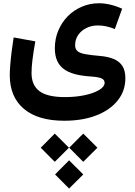

<svg xmlns="http://www.w3.org/2000/svg" viewBox="-20 -504 809 1150"><path d="M309.7 540.8 393.8 625.3 478.7 540.8 393.8 456.2ZM394.5 380.7 478.6 465.2 563.5 380.7 478.6 296.2ZM223.9 380.7 308.1 465.2 392.9 380.7 308.1 296.2ZM711.6 -451.8Q676 -467.9 640.6 -476.2Q605.1 -484.5 573.4 -484.5Q518.3 -484.5 470.1 -463.8Q421.9 -443.2 385.8 -406.6Q349.7 -369.9 329.1 -320.9Q308.5 -271.9 308.5 -215.2Q308.5 -171.3 322.1 -140.7Q335.6 -110.1 361.9 -90.7Q388.1 -71.2 426.5 -60.7Q464.8 -50.3 514.4 -46.6Q540.4 -45 561.2 -41.8Q582 -38.6 594.2 -31Q606.5 -23.4 606.5 -7.7Q606.5 15.3 573.9 34.9Q541.4 54.5 487.5 66Q433.6 77.6 368.8 77.6Q264.5 77.6 216.7 42.2Q168.9 6.8 168.9 -66.3Q168.9 -99.9 174.2 -144Q179.5 -188 191.5 -256.3L61.7 -279.7Q55 -237.7 49.7 -195.1Q44.4 -152.6 41.5 -115.8Q38.5 -79.1 38.5 -54Q38.5 76.6 123 147.9Q207.5 219.2 364.8 219.2Q473.8 219.2 556.2 187.5Q638.5 155.8 684.7 98.3Q730.9 40.7 730.9 -35.8Q730.9 -81.3 712.9 -109Q694.9 -136.7 661.1 -150.7Q627.3 -164.7 579.8 -168.8Q524.5 -173.6 491.7 -179.5Q458.8 -185.3 444.4 -197.5Q430 -209.7 430 -233.4Q430 -267.7 448.1 -294.2Q466.2 -320.8 497.2 -336.2Q528.2 -351.6 566.3 -351.6Q615.8 -351.6 667.9 -329.9Z"/></svg>

Font: Estedad-FD VF
Style: Regular
Weight: 100
Designer: Amin Abedi
Version: Version 7.3